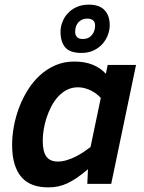

<svg xmlns="http://www.w3.org/2000/svg" viewBox="-20 -792 622 827"><path d="M32.2 -168Q32.2 -206.5 39.8 -248Q47.4 -289.6 62.5 -329.3Q77.6 -369.1 100.1 -405Q122.6 -440.9 152.3 -468Q182.1 -495.1 219 -511Q255.9 -526.9 299.8 -526.9Q345.2 -526.9 379.2 -513.2Q413.1 -499.5 436 -474.1L443.8 -512.2H565.9L459 0H356L358.9 -63Q333.5 -41.5 311.8 -26.6Q290 -11.7 270 -2.4Q250 6.8 230 11Q210 15.1 188 15.1Q151.4 15.1 122.6 4.9Q93.8 -5.4 73.7 -27.6Q53.7 -49.8 43 -84.5Q32.2 -119.1 32.2 -168ZM414.1 -370.1Q406.2 -378.9 395.5 -387.2Q384.8 -395.5 372.1 -401.9Q359.4 -408.2 345.2 -412.1Q331.1 -416 315.9 -416Q290 -416 268.8 -405.3Q247.6 -394.5 230.7 -376.2Q213.9 -357.9 201.4 -334.2Q189 -310.5 180.7 -285.2Q172.4 -259.8 168.2 -233.9Q164.1 -208 164.1 -186Q164.1 -139.2 179.7 -117.7Q195.3 -96.2 229 -96.2Q248 -96.2 267.3 -102.1Q286.6 -107.9 304.9 -116.9Q323.2 -126 339.8 -137.2Q356.4 -148.4 370.1 -159.2ZM452.6 -683.1Q452.6 -663.6 445.1 -642.6Q437.5 -621.6 422.4 -604Q407.2 -586.4 384.3 -575.2Q361.3 -564 330.6 -564Q281.7 -564 261.2 -587.6Q240.7 -611.3 240.7 -655.8Q240.7 -675.3 248.3 -696Q255.9 -716.8 271 -733.6Q286.1 -750.5 309.1 -761.2Q332 -772 362.8 -772Q408.2 -772 430.4 -748.3Q452.6 -724.6 452.6 -683.1ZM336.9 -624Q361.8 -624 375.7 -640.9Q389.6 -657.7 389.6 -682.1Q389.6 -697.3 380.6 -704.6Q371.6 -711.9 356 -711.9Q332.5 -711.9 318.1 -696.3Q303.7 -680.7 303.7 -654.8Q303.7 -640.6 311.8 -632.3Q319.8 -624 336.9 -624Z"/></svg>

Font: Clear Sans
Style: Bold Italic
Weight: 700
Italic angle: -12°
Foundry: Intel Corporation
Version: Version 1.00